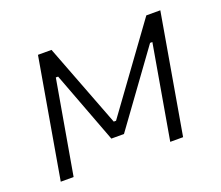

<svg xmlns="http://www.w3.org/2000/svg" viewBox="-93 -653 905 786"><g transform="rotate(-20 359.5 -260.0)"><path d="M48 0H104L175 -408H185L303 -95H358L586 -409H596L525 0H581L671 -520H610L346 -157H336L197 -520H138Z"/></g></svg>

Font: Fixel Display 20240404 Light
Style: Italic
Weight: 300
Italic angle: -10°
Designer: AlfaBravo + MacPaw
Foundry: Kyrylo Tkachov, Marchela Mozhyna, Serhii Makarenko, Maria Weinstein, Zakhar Kryvoshyya
Version: Version 1.211;Glyphs 3.2 (3225)